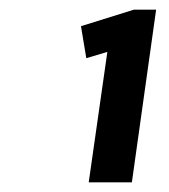

<svg xmlns="http://www.w3.org/2000/svg" viewBox="-20 -806 349 396"><path d="M252 -430H163L206 -731L235 -709L158 -686L147 -752L256 -786H302Z"/></svg>

Font: Pathway Extreme Condensed SemiBold
Style: Italic
Weight: 600
Width: 3
Italic angle: -8°
Version: Version 1.001;gftools[0.9.26]